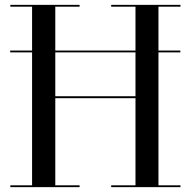

<svg xmlns="http://www.w3.org/2000/svg" viewBox="-20 -770 784 790"><path d="M22 -554.5V-562H722V-554.5ZM722.5 -750V-742.5H632V-7.5H722.5V0H437.5V-7.5H537.5V-366H207.5V-7.5H307.5V0H22.5V-7.5H112V-742.5H22.5V-750H307.5V-742.5H207.5V-374H537.5V-742.5H437.5V-750Z"/></svg>

Font: Bodoni Moda 28pt
Style: Regular
Weight: 400
Designer: Owen Earl
Foundry: indestructible type
Version: Version 2.005